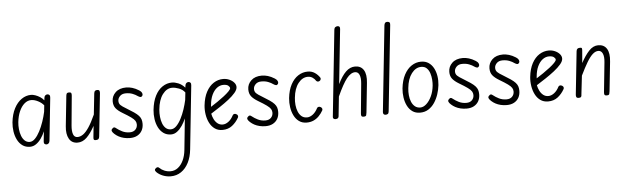

<svg xmlns="http://www.w3.org/2000/svg" viewBox="-73 -1314 6817 2086"><g transform="rotate(-5 3335.5 -270.5)"><path d="M218 10Q169.5 10 135.2 -14.8Q101 -39.5 80.5 -80.5Q60 -121.5 52.5 -171.2Q45 -221 50 -271Q59.5 -359 92 -421.5Q124.5 -484 172.8 -517.5Q221 -551 276.5 -551Q297 -551 323.2 -542Q349.5 -533 374.5 -516.8Q399.5 -500.5 416 -479L419 -506Q421 -524 431.5 -532.5Q442 -541 454.5 -541Q467 -541 475.8 -532Q484.5 -523 482 -502L433 -36.5Q431 -18 420.8 -9Q410.5 0 399 0Q385 0 376.5 -8.2Q368 -16.5 370 -35L381.5 -144.5Q364.5 -103.5 339.8 -68.2Q315 -33 284.2 -11.5Q253.5 10 218 10ZM113.5 -268Q109.5 -230 113.5 -190.5Q117.5 -151 130.2 -117.5Q143 -84 165.2 -63.5Q187.5 -43 219.5 -43Q249.5 -43 277.5 -71.8Q305.5 -100.5 329.8 -147.2Q354 -194 372.8 -248.8Q391.5 -303.5 402.5 -355L410 -425Q386.5 -454.5 347.2 -474.5Q308 -494.5 273.5 -494.5Q233 -494.5 199.2 -465.2Q165.5 -436 143 -385Q120.5 -334 113.5 -268Z M736.5 10Q673 10 643.8 -41.8Q614.5 -93.5 623.5 -178.5L658 -506.5Q659 -519 664 -530Q669 -541 690.5 -541Q711 -541 714.8 -530.5Q718.5 -520 717 -504L686.5 -180.5Q681 -119.5 694 -85Q707 -50.5 740.5 -50.5Q771 -50.5 801.5 -71.5Q832 -92.5 865.5 -142.5Q899 -192.5 938 -278.5L962.5 -506.5Q963.5 -514.5 966.2 -522.5Q969 -530.5 976.2 -535.8Q983.5 -541 997 -541Q1017 -541 1021.5 -530.2Q1026 -519.5 1024.5 -504L975 -35Q973 -16.5 964 -8.2Q955 0 934 0Q918.5 0 914.2 -7.5Q910 -15 912 -33L924.5 -156.5Q880.5 -76 835.8 -33Q791 10 736.5 10Z M1308.5 10Q1272.5 10 1242 2.5Q1211.5 -5 1186.5 -18.2Q1161.5 -31.5 1142 -49.5Q1124 -65.5 1117.8 -79.5Q1111.5 -93.5 1121.5 -105Q1134.5 -120 1144.2 -120.5Q1154 -121 1168 -108.5Q1192.5 -88.5 1229 -70.2Q1265.5 -52 1311 -52Q1350 -52 1372 -74.5Q1394 -97 1394 -130.5Q1394 -152 1382.8 -170.2Q1371.5 -188.5 1340.2 -211.2Q1309 -234 1249 -269.5Q1202 -297.5 1178.2 -327.2Q1154.5 -357 1154.5 -403.5Q1154.5 -460.5 1196.8 -500.8Q1239 -541 1313.5 -541Q1344.5 -541 1379.5 -530.8Q1414.5 -520.5 1452.5 -496.5Q1473 -484 1480.8 -466.5Q1488.5 -449 1480 -435.5Q1472 -423 1459.8 -424.2Q1447.5 -425.5 1430 -437.5Q1410 -452.5 1378 -465.2Q1346 -478 1303.5 -478Q1262.5 -478 1239.5 -454.5Q1216.5 -431 1216.5 -402.5Q1216.5 -374 1235 -356.2Q1253.5 -338.5 1290 -317.5Q1342.5 -286 1375.5 -263.2Q1408.5 -240.5 1426 -221Q1443.5 -201.5 1450.2 -180.8Q1457 -160 1457 -133Q1457 -90.5 1439 -58.2Q1421 -26 1387.8 -8Q1354.5 10 1308.5 10Z M1756.5 10Q1708 10 1673.5 -14.8Q1639 -39.5 1618.5 -80.5Q1598 -121.5 1590.8 -171.2Q1583.5 -221 1588.5 -271Q1598 -362.5 1630 -425Q1662 -487.5 1710 -519.2Q1758 -551 1813.5 -551Q1844.5 -551 1882.8 -535.5Q1921 -520 1954 -483L1957 -506Q1959.5 -524 1969.8 -532.5Q1980 -541 1992.5 -541Q2005 -541 2013.8 -532Q2022.5 -523 2020 -502L1947.5 189Q1939 272.5 1907.5 334Q1876 395.5 1826.2 429.2Q1776.5 463 1712.5 463Q1668.5 463 1627.5 446.8Q1586.5 430.5 1559 403Q1546 389 1547 378Q1548 367 1563.5 357Q1571.5 351.5 1580.2 352.2Q1589 353 1597 361.5Q1618 382.5 1649.2 395.2Q1680.5 408 1715 408Q1760.5 408 1796.2 380.2Q1832 352.5 1855 303.5Q1878 254.5 1884.5 191L1919.5 -150.5Q1902.5 -110 1877.8 -73.2Q1853 -36.5 1822.5 -13.2Q1792 10 1756.5 10ZM1651.5 -269Q1648 -230 1652 -190.5Q1656 -151 1668.5 -118.2Q1681 -85.5 1703.2 -65.5Q1725.5 -45.5 1758 -45.5Q1790.5 -45.5 1819 -74.5Q1847.5 -103.5 1871.2 -149.5Q1895 -195.5 1912.5 -248.5Q1930 -301.5 1940.5 -349.5L1949.5 -431Q1925 -463.5 1884.2 -479Q1843.5 -494.5 1810.5 -494.5Q1751 -494.5 1706.2 -435Q1661.5 -375.5 1651.5 -269Z M2316 10Q2267.5 10 2232.8 -14.8Q2198 -39.5 2177 -80.8Q2156 -122 2148 -172Q2140 -222 2145 -272Q2154.5 -360 2186.8 -419.8Q2219 -479.5 2267 -510.2Q2315 -541 2370.5 -541Q2406.5 -541 2438 -527Q2469.5 -513 2489 -490.5Q2508.5 -468 2508.5 -442Q2508.5 -413.5 2479.8 -379.5Q2451 -345.5 2405.5 -310Q2360 -274.5 2308 -240.2Q2256 -206 2209.5 -176.5Q2215.5 -144.5 2230.2 -115Q2245 -85.5 2268.5 -67Q2292 -48.5 2324 -48.5Q2355.5 -48.5 2387.2 -72.2Q2419 -96 2441 -139.5Q2446 -149 2457.5 -151.8Q2469 -154.5 2481.5 -147Q2494 -140.5 2497 -129.5Q2500 -118.5 2494.5 -109Q2466 -58 2422.2 -24Q2378.5 10 2316 10ZM2214 -251Q2249.5 -273 2288.5 -299.8Q2327.5 -326.5 2361.5 -353Q2395.5 -379.5 2416.8 -401.5Q2438 -423.5 2438 -435.5Q2438 -449 2421 -463Q2404 -477 2367.5 -477Q2330 -477 2297.5 -452.5Q2265 -428 2243 -381.5Q2221 -335 2215.5 -269Z M2787.5 10Q2751.5 10 2721 2.5Q2690.5 -5 2665.5 -18.2Q2640.5 -31.5 2621 -49.5Q2603 -65.5 2596.8 -79.5Q2590.5 -93.5 2600.5 -105Q2613.5 -120 2623.2 -120.5Q2633 -121 2647 -108.5Q2671.5 -88.5 2708 -70.2Q2744.5 -52 2790 -52Q2829 -52 2851 -74.5Q2873 -97 2873 -130.5Q2873 -152 2861.8 -170.2Q2850.5 -188.5 2819.2 -211.2Q2788 -234 2728 -269.5Q2681 -297.5 2657.2 -327.2Q2633.5 -357 2633.5 -403.5Q2633.5 -460.5 2675.8 -500.8Q2718 -541 2792.5 -541Q2823.5 -541 2858.5 -530.8Q2893.5 -520.5 2931.5 -496.5Q2952 -484 2959.8 -466.5Q2967.5 -449 2959 -435.5Q2951 -423 2938.8 -424.2Q2926.5 -425.5 2909 -437.5Q2889 -452.5 2857 -465.2Q2825 -478 2782.5 -478Q2741.5 -478 2718.5 -454.5Q2695.5 -431 2695.5 -402.5Q2695.5 -374 2714 -356.2Q2732.5 -338.5 2769 -317.5Q2821.5 -286 2854.5 -263.2Q2887.5 -240.5 2905 -221Q2922.5 -201.5 2929.2 -180.8Q2936 -160 2936 -133Q2936 -90.5 2918 -58.2Q2900 -26 2866.8 -8Q2833.5 10 2787.5 10Z M3235 10Q3186.5 10 3152.2 -14.8Q3118 -39.5 3097.5 -80.5Q3077 -121.5 3069.5 -171.2Q3062 -221 3067 -271Q3076.5 -359 3108.8 -419Q3141 -479 3189 -510Q3237 -541 3292.5 -541Q3337 -541 3370.2 -518.5Q3403.5 -496 3425 -462.5Q3429 -456 3426.2 -445Q3423.5 -434 3412.5 -427.5Q3399.5 -421 3390 -424Q3380.5 -427 3375.5 -434Q3363 -454.5 3341 -469.5Q3319 -484.5 3289.5 -484.5Q3230 -484.5 3185 -427.2Q3140 -370 3130 -269Q3125.5 -229.5 3129.5 -190Q3133.5 -150.5 3147 -117.8Q3160.5 -85 3184.2 -65.2Q3208 -45.5 3243 -45.5Q3274.5 -45.5 3306.2 -69.2Q3338 -93 3360 -136.5Q3365 -146 3376.5 -148.8Q3388 -151.5 3400.5 -144Q3412.5 -137.5 3415.8 -126.5Q3419 -115.5 3413.5 -106Q3394 -72 3368.2 -45.8Q3342.5 -19.5 3309.5 -4.8Q3276.5 10 3235 10Z M3550 0Q3537.5 0 3529.2 -6.8Q3521 -13.5 3522.5 -26.5L3621.5 -969Q3623.5 -988 3634.5 -996Q3645.5 -1004 3659.5 -1004Q3672.5 -1004 3679.5 -996.5Q3686.5 -989 3684.5 -971L3622 -375.5Q3664 -462 3709.5 -506.5Q3755 -551 3810.5 -551Q3874 -551 3904 -502.8Q3934 -454.5 3924 -362.5L3890.5 -41.5Q3889 -25.5 3885 -12.8Q3881 0 3856.5 0Q3836 0 3832 -11Q3828 -22 3830 -39.5L3861 -360.5Q3867 -421.5 3852.5 -455.5Q3838 -489.5 3805.5 -489.5Q3759 -489.5 3713.8 -432.8Q3668.5 -376 3607.5 -241.5L3585.5 -28.5Q3584.5 -18.5 3579.5 -12Q3574.5 -5.5 3567 -2.8Q3559.5 0 3550 0Z M4095 0Q4082.5 0 4075 -8.2Q4067.5 -16.5 4069 -32L4167.5 -967.5Q4169.5 -985.5 4177 -994.8Q4184.5 -1004 4199 -1004Q4216 -1004 4224.5 -996.8Q4233 -989.5 4230.5 -968L4132 -34Q4130 -14 4121 -7Q4112 0 4095 0Z M4471.5 10Q4422.5 10 4388.2 -14.2Q4354 -38.5 4333.8 -79Q4313.5 -119.5 4306 -169Q4298.5 -218.5 4303.5 -268.5Q4313 -356.5 4345.2 -417.2Q4377.5 -478 4425.2 -509.5Q4473 -541 4528.5 -541Q4577 -541 4611 -518Q4645 -495 4665.5 -456.2Q4686 -417.5 4693.5 -369.2Q4701 -321 4695.5 -270.5Q4690 -221.5 4673.8 -172Q4657.5 -122.5 4630 -81.2Q4602.5 -40 4563 -15Q4523.5 10 4471.5 10ZM4366.5 -266.5Q4362 -227 4365.8 -188Q4369.5 -149 4383 -116.8Q4396.5 -84.5 4420.2 -65Q4444 -45.5 4479 -45.5Q4512.5 -45.5 4545.2 -75Q4578 -104.5 4602 -155.5Q4626 -206.5 4632.5 -271Q4635.5 -298.5 4633 -334.8Q4630.5 -371 4619.8 -405.2Q4609 -439.5 4586.2 -462Q4563.5 -484.5 4526 -484.5Q4466 -484.5 4421.2 -426Q4376.5 -367.5 4366.5 -266.5Z M4979.5 10Q4943.5 10 4913 2.5Q4882.5 -5 4857.5 -18.2Q4832.5 -31.5 4813 -49.5Q4795 -65.5 4788.8 -79.5Q4782.5 -93.5 4792.5 -105Q4805.5 -120 4815.2 -120.5Q4825 -121 4839 -108.5Q4863.5 -88.5 4900 -70.2Q4936.5 -52 4982 -52Q5021 -52 5043 -74.5Q5065 -97 5065 -130.5Q5065 -152 5053.8 -170.2Q5042.5 -188.5 5011.2 -211.2Q4980 -234 4920 -269.5Q4873 -297.5 4849.2 -327.2Q4825.5 -357 4825.5 -403.5Q4825.5 -460.5 4867.8 -500.8Q4910 -541 4984.5 -541Q5015.5 -541 5050.5 -530.8Q5085.5 -520.5 5123.5 -496.5Q5144 -484 5151.8 -466.5Q5159.5 -449 5151 -435.5Q5143 -423 5130.8 -424.2Q5118.5 -425.5 5101 -437.5Q5081 -452.5 5049 -465.2Q5017 -478 4974.5 -478Q4933.5 -478 4910.5 -454.5Q4887.5 -431 4887.5 -402.5Q4887.5 -374 4906 -356.2Q4924.5 -338.5 4961 -317.5Q5013.5 -286 5046.5 -263.2Q5079.5 -240.5 5097 -221Q5114.5 -201.5 5121.2 -180.8Q5128 -160 5128 -133Q5128 -90.5 5110 -58.2Q5092 -26 5058.8 -8Q5025.5 10 4979.5 10Z M5417.5 10Q5381.5 10 5351 2.5Q5320.5 -5 5295.5 -18.2Q5270.5 -31.5 5251 -49.5Q5233 -65.5 5226.8 -79.5Q5220.5 -93.5 5230.5 -105Q5243.5 -120 5253.2 -120.5Q5263 -121 5277 -108.5Q5301.5 -88.5 5338 -70.2Q5374.5 -52 5420 -52Q5459 -52 5481 -74.5Q5503 -97 5503 -130.5Q5503 -152 5491.8 -170.2Q5480.5 -188.5 5449.2 -211.2Q5418 -234 5358 -269.5Q5311 -297.5 5287.2 -327.2Q5263.5 -357 5263.5 -403.5Q5263.5 -460.5 5305.8 -500.8Q5348 -541 5422.5 -541Q5453.5 -541 5488.5 -530.8Q5523.5 -520.5 5561.5 -496.5Q5582 -484 5589.8 -466.5Q5597.5 -449 5589 -435.5Q5581 -423 5568.8 -424.2Q5556.5 -425.5 5539 -437.5Q5519 -452.5 5487 -465.2Q5455 -478 5412.5 -478Q5371.5 -478 5348.5 -454.5Q5325.5 -431 5325.5 -402.5Q5325.5 -374 5344 -356.2Q5362.5 -338.5 5399 -317.5Q5451.5 -286 5484.5 -263.2Q5517.5 -240.5 5535 -221Q5552.5 -201.5 5559.2 -180.8Q5566 -160 5566 -133Q5566 -90.5 5548 -58.2Q5530 -26 5496.8 -8Q5463.5 10 5417.5 10Z M5867.5 10Q5819 10 5784.2 -14.8Q5749.5 -39.5 5728.5 -80.8Q5707.5 -122 5699.5 -172Q5691.5 -222 5696.5 -272Q5706 -360 5738.2 -419.8Q5770.5 -479.5 5818.5 -510.2Q5866.5 -541 5922 -541Q5958 -541 5989.5 -527Q6021 -513 6040.5 -490.5Q6060 -468 6060 -442Q6060 -413.5 6031.2 -379.5Q6002.5 -345.5 5957 -310Q5911.5 -274.5 5859.5 -240.2Q5807.5 -206 5761 -176.5Q5767 -144.5 5781.8 -115Q5796.5 -85.5 5820 -67Q5843.5 -48.5 5875.5 -48.5Q5907 -48.5 5938.8 -72.2Q5970.5 -96 5992.5 -139.5Q5997.5 -149 6009 -151.8Q6020.5 -154.5 6033 -147Q6045.5 -140.5 6048.5 -129.5Q6051.5 -118.5 6046 -109Q6017.5 -58 5973.8 -24Q5930 10 5867.5 10ZM5765.5 -251Q5801 -273 5840 -299.8Q5879 -326.5 5913 -353Q5947 -379.5 5968.2 -401.5Q5989.5 -423.5 5989.5 -435.5Q5989.5 -449 5972.5 -463Q5955.5 -477 5919 -477Q5881.5 -477 5849 -452.5Q5816.5 -428 5794.5 -381.5Q5772.5 -335 5767 -269Z M6202.5 0Q6181.5 0 6176.5 -11.2Q6171.5 -22.5 6173.5 -39.5L6223 -506Q6225 -524.5 6234.2 -532.8Q6243.5 -541 6265 -541Q6280 -541 6283 -533.8Q6286 -526.5 6284.5 -508L6273 -373.5Q6315 -452.5 6360.8 -501.8Q6406.5 -551 6462 -551Q6525.5 -551 6555.5 -502.8Q6585.5 -454.5 6575.5 -362.5L6541.5 -41.5Q6539.5 -25.5 6536 -12.8Q6532.5 0 6507.5 0Q6487 0 6483 -11Q6479 -22 6481 -39.5L6514 -360.5Q6520.5 -422 6505.2 -455.8Q6490 -489.5 6458 -489.5Q6426.5 -489.5 6396 -462Q6365.5 -434.5 6332.2 -378.8Q6299 -323 6257.5 -237.5L6235 -41.5Q6234 -29.5 6232.8 -20.2Q6231.5 -11 6225.2 -5.5Q6219 0 6202.5 0Z"/></g></svg>

Font: Edu SA Hand
Style: Regular
Weight: 400
Designer: Tina and Corey Anderson, Eben Sorkin, Mirko Velimirovic
Foundry: Google for Education
Version: Version 2.000